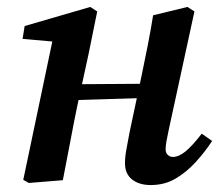

<svg xmlns="http://www.w3.org/2000/svg" viewBox="-20 -519 636 553"><path d="M63 8 47 -1 135 -420 170 -396 45 -407 51 -444 240 -499 260 -486 235 -363 203 -216Q192 -163 182 -109Q172 -55 161 0ZM142 -229V-276L436 -278V-238ZM414 14Q381 14 360.5 -2Q340 -18 340 -49Q340 -67 344 -88.5Q348 -110 353 -137L388 -302Q397 -345 405.5 -388Q414 -431 421 -475L520 -499L540 -486L466 -145Q462 -127 459.5 -112.5Q457 -98 457 -89Q457 -79 463 -73Q469 -67 478 -67Q495 -67 514.5 -83Q534 -99 561 -134L591 -113Q570 -81 543.5 -52Q517 -23 485.5 -4.5Q454 14 414 14Z"/></svg>

Font: Source Serif 4 18pt SemiBold
Style: Italic
Weight: 600
Italic angle: -12°
Designer: Frank Grießhammer
Foundry: Adobe Systems Incorporated
Version: Version 4.004;hotconv 1.0.116;makeotfexe 2.5.65601